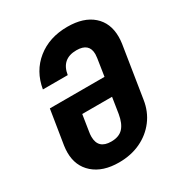

<svg xmlns="http://www.w3.org/2000/svg" viewBox="-175 -867 949 1004"><g transform="rotate(-30 300.0 -365.0)"><path d="M581 -561Q581 -541 578 -520L529 -210Q519 -144 481.5 -94.5Q444 -45 386 -17.5Q328 10 255 10Q158 10 102 -39Q46 -88 46 -170Q46 -189 49 -210L82 -416H412L428 -520Q430 -536 430 -543Q430 -610 354 -610Q264 -610 250 -520H100Q117 -621 191 -680.5Q265 -740 374 -740Q472 -740 526.5 -692Q581 -644 581 -561ZM394 -306H214L199 -210Q196 -194 196 -179Q196 -105 274 -105Q321 -105 345.5 -131Q370 -157 379 -210Z"/></g></svg>

Font: JetBrains Mono Extra Bold
Style: Italic
Weight: 800
Italic angle: -9°
Monospace: yes
Designer: Philipp Nurullin, Konstantin Bulenkov
Foundry: JetBrains
Version: 2.002